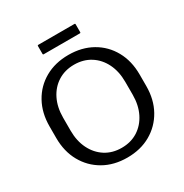

<svg xmlns="http://www.w3.org/2000/svg" viewBox="-198 -1019 1141 1191"><g transform="rotate(-30 372.5 -424.0)"><path d="M50 -309V-391.5Q50 -488 90.8 -561.5Q131.5 -635 204.2 -676.2Q277 -717.5 372.5 -717.5Q468 -717.5 540.8 -676.2Q613.5 -635 654.2 -561.5Q695 -488 695 -391.5V-309Q695 -212.5 654 -139Q613 -65.5 540.5 -24Q468 17.5 372.5 17.5Q277 17.5 204.5 -24Q132 -65.5 91 -139Q50 -212.5 50 -309ZM150 -304Q150 -229.5 178.2 -172.8Q206.5 -116 256.5 -84.2Q306.5 -52.5 372.5 -52.5Q438.5 -52.5 488.5 -84.2Q538.5 -116 566.8 -172.8Q595 -229.5 595 -304V-396.5Q595 -471 567 -527.5Q539 -584 488.8 -615.8Q438.5 -647.5 372.5 -647.5Q306.5 -647.5 256.2 -615.8Q206 -584 178 -527.5Q150 -471 150 -396.5ZM237 -802.5V-860Q237 -865 242 -865H502Q507 -865 507 -860V-802.5Q507 -797.5 502 -797.5H242Q237 -797.5 237 -802.5Z"/></g></svg>

Font: MFEK Sans
Style: Regular
Weight: 400
Designer: Owen Earl
Foundry: indestructible type*
Version: Version 0.001; ttfautohint (v1.8.4.7-5d5b)